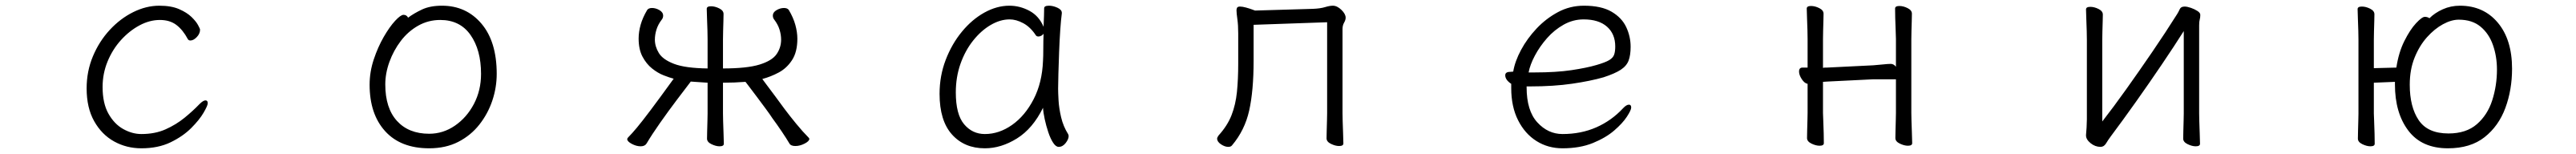

<svg xmlns="http://www.w3.org/2000/svg" viewBox="-20 -504 9040 540"><path d="M709 -142Q709 -152 701 -152Q693 -152 680 -139Q657 -115 627.5 -91Q598 -67 561 -50.5Q524 -34 476 -34Q444 -34 412.5 -51.5Q381 -69 360.5 -105.5Q340 -142 340 -199Q340 -246 357.5 -288.5Q375 -331 404.5 -363.5Q434 -396 469.5 -415Q505 -434 541 -434Q576 -434 599 -416.5Q622 -399 639 -367Q642 -362 648 -362Q659 -362 670.5 -374Q682 -386 682 -400Q682 -403 675 -416Q668 -429 652 -444.5Q636 -460 608.5 -472Q581 -484 539 -484Q493 -484 447.5 -461.5Q402 -439 365 -399Q328 -359 306 -306.5Q284 -254 284 -194Q284 -126 310.5 -79Q337 -32 380.5 -8Q424 16 476 16Q535 16 578.5 -5Q622 -26 651 -55Q680 -84 694.5 -109Q709 -134 709 -142Z M1412 -442Q1407 -452 1396 -452Q1386 -452 1366.5 -431Q1347 -410 1326.5 -374.5Q1306 -339 1291.5 -295.5Q1277 -252 1277 -207Q1277 -104 1331.5 -44Q1386 16 1486 16Q1544 16 1588 -6.5Q1632 -29 1662 -67Q1692 -105 1707.5 -151Q1723 -197 1723 -245Q1723 -358 1669.5 -421Q1616 -484 1531 -484Q1489 -484 1460.5 -470.5Q1432 -457 1412 -442ZM1486 -35Q1414 -35 1373 -80Q1332 -125 1332 -208Q1332 -247 1346.5 -287Q1361 -327 1386.5 -360.5Q1412 -394 1447.5 -414Q1483 -434 1525 -434Q1594 -434 1631 -381.5Q1668 -329 1668 -245Q1668 -187 1643 -139.5Q1618 -92 1576.5 -63.5Q1535 -35 1486 -35Z M2463 -214V-106Q2463 -99 2462.5 -81Q2462 -63 2461.5 -44.5Q2461 -26 2461 -18Q2461 -6 2476.5 1.5Q2492 9 2505 9Q2520 9 2520 0Q2520 -12 2519 -35Q2518 -58 2517.5 -79Q2517 -100 2517 -106V-214Q2557 -214 2596 -217Q2596 -217 2607.5 -202Q2619 -187 2635.5 -165Q2652 -143 2667.5 -122Q2683 -101 2690 -90Q2707 -67 2723.5 -42.5Q2740 -18 2750 -1Q2755 8 2771 8Q2787 8 2803.5 -0.5Q2820 -9 2820 -17Q2820 -19 2817 -22Q2797 -42 2774 -70Q2751 -98 2733 -122Q2718 -143 2699.5 -167.5Q2681 -192 2668 -209.5Q2655 -227 2655 -227Q2685 -235 2713 -250Q2741 -265 2759.5 -293.5Q2778 -322 2778 -368Q2778 -391 2771 -416.5Q2764 -442 2748 -469Q2743 -476 2731 -476Q2718 -476 2705 -468.5Q2692 -461 2692 -449Q2692 -441 2697 -435Q2710 -418 2715.5 -400Q2721 -382 2721 -365Q2721 -337 2705 -314Q2689 -291 2645 -277.5Q2601 -264 2517 -264V-366Q2517 -378 2517.5 -396Q2518 -414 2518.5 -430.5Q2519 -447 2519 -455Q2519 -467 2504 -474.5Q2489 -482 2475 -482Q2460 -482 2460 -473Q2460 -462 2461 -440Q2462 -418 2462.5 -397Q2463 -376 2463 -366V-264Q2385 -265 2345.5 -280Q2306 -295 2292 -318Q2278 -341 2278 -365Q2278 -382 2283.5 -400Q2289 -418 2302 -435Q2307 -441 2307 -449Q2307 -461 2294 -468.5Q2281 -476 2268 -476Q2256 -476 2251 -469Q2235 -442 2228 -417Q2221 -392 2221 -369Q2221 -331 2234.5 -305.5Q2248 -280 2268 -264Q2288 -248 2308.5 -240Q2329 -232 2344 -228Q2294 -159 2263.5 -118.5Q2233 -78 2215 -56.5Q2197 -35 2184 -22Q2181 -19 2181 -16Q2181 -8 2197 0.5Q2213 9 2228 9Q2243 9 2249 -1Q2268 -33 2296.5 -73.5Q2325 -114 2354.5 -153Q2384 -192 2404 -218Q2418 -217 2433 -216Q2448 -215 2463 -214Z M3706 -457V-459Q3706 -470 3690.5 -477Q3675 -484 3661 -484Q3644 -484 3644 -475Q3644 -468 3643.5 -450.5Q3643 -433 3642 -410Q3626 -448 3592.5 -466Q3559 -484 3522 -484Q3478 -484 3434.5 -460Q3391 -436 3355.5 -393Q3320 -350 3298.5 -294Q3277 -238 3277 -175Q3277 -81 3320.5 -32.5Q3364 16 3436 16Q3493 16 3548.5 -18.5Q3604 -53 3640 -126Q3641 -109 3646 -86Q3651 -63 3658.5 -40.5Q3666 -18 3675.5 -3.5Q3685 11 3695 11Q3709 11 3719.5 -2.5Q3730 -16 3730 -27Q3730 -30 3728 -34Q3711 -61 3703.5 -93Q3696 -125 3694.5 -152.5Q3693 -180 3693 -193Q3693 -211 3694 -246Q3695 -281 3696.5 -321.5Q3698 -362 3700.5 -398.5Q3703 -435 3706 -457ZM3642 -386Q3641 -361 3641 -333.5Q3641 -306 3640 -291Q3637 -214 3607 -156Q3577 -98 3531.5 -66Q3486 -34 3436 -34Q3392 -34 3363 -68.5Q3334 -103 3334 -180Q3334 -234 3350.5 -280.5Q3367 -327 3395 -362Q3423 -397 3456.5 -416.5Q3490 -436 3523 -436Q3546 -436 3571 -422.5Q3596 -409 3615 -380Q3618 -376 3624 -376Q3629 -376 3634.5 -379Q3640 -382 3642 -386Z M4637 -426V-107Q4637 -99 4636.5 -81Q4636 -63 4635.5 -45Q4635 -27 4635 -19Q4635 -7 4650.5 0.5Q4666 8 4679 8Q4694 8 4694 -1Q4694 -13 4693 -36Q4692 -59 4691.5 -80Q4691 -101 4691 -107V-402Q4691 -415 4696.5 -424.5Q4702 -434 4702 -442Q4702 -455 4687 -469.5Q4672 -484 4657 -484Q4646 -484 4629.5 -479Q4613 -474 4587 -473L4384 -467Q4384 -467 4374.5 -470.5Q4365 -474 4352.5 -477.5Q4340 -481 4331 -481Q4324 -481 4321 -477Q4319 -473 4319 -468Q4319 -458 4322 -437Q4325 -416 4325 -387V-281Q4325 -226 4320.5 -181.5Q4316 -137 4301.5 -100Q4287 -63 4256 -29Q4251 -22 4251 -18Q4251 -7 4264.5 2Q4278 11 4290 11Q4299 11 4303 6Q4348 -47 4363.5 -116.5Q4379 -186 4379 -291V-417Z M5337 -201H5349Q5432 -201 5497 -210.5Q5562 -220 5607 -233Q5647 -246 5667.5 -259.5Q5688 -273 5695 -292Q5702 -311 5702 -340Q5702 -376 5686.5 -409Q5671 -442 5635 -463Q5599 -484 5538 -484Q5489 -484 5447 -461.5Q5405 -439 5372 -404Q5339 -369 5317.5 -329Q5296 -289 5290 -253Q5290 -253 5285.5 -252.5Q5281 -252 5279 -252Q5262 -252 5262 -240Q5262 -224 5283 -210V-195Q5283 -130 5307 -82.5Q5331 -35 5371.5 -9.5Q5412 16 5463 16Q5524 16 5569.5 -2.5Q5615 -21 5644.5 -46.5Q5674 -72 5689 -95Q5704 -118 5704 -127Q5704 -137 5696 -137Q5687 -137 5675 -124Q5635 -81 5581.5 -57.5Q5528 -34 5463 -34Q5412 -34 5374.5 -75Q5337 -116 5337 -198ZM5365 -250H5344Q5349 -277 5366 -309Q5383 -341 5408.5 -370Q5434 -399 5467 -417.5Q5500 -436 5537 -436Q5590 -436 5619 -410.5Q5648 -385 5648 -341Q5648 -323 5644 -312Q5640 -301 5626.5 -293Q5613 -285 5582 -276Q5548 -266 5494.5 -258Q5441 -250 5365 -250Z M6633 -226V-108Q6633 -101 6632.5 -83Q6632 -65 6631.5 -46.5Q6631 -28 6631 -20Q6631 -8 6646.5 -0.5Q6662 7 6675 7Q6690 7 6690 -2Q6690 -14 6689 -37Q6688 -60 6687.5 -81Q6687 -102 6687 -108V-367Q6687 -379 6687.5 -397Q6688 -415 6688.5 -431.5Q6689 -448 6689 -456Q6689 -468 6674 -475.5Q6659 -483 6645 -483Q6630 -483 6630 -474Q6630 -463 6630.5 -441Q6631 -419 6632 -398Q6633 -377 6633 -367V-270Q6625 -280 6615 -280Q6605 -280 6586.5 -278Q6568 -276 6553 -275L6391 -267Q6388 -267 6384.5 -267Q6381 -267 6377 -266V-367Q6377 -379 6377.5 -397Q6378 -415 6378.5 -431.5Q6379 -448 6379 -456Q6379 -468 6364 -475.5Q6349 -483 6335 -483Q6320 -483 6320 -474Q6320 -463 6321 -441Q6322 -419 6322.5 -398Q6323 -377 6323 -367V-267H6305Q6293 -267 6293 -253Q6293 -241 6302.5 -226.5Q6312 -212 6323 -210V-108Q6323 -101 6322.5 -83Q6322 -65 6321.5 -46.5Q6321 -28 6321 -20Q6321 -8 6336.5 -0.5Q6352 7 6365 7Q6380 7 6380 -2Q6380 -14 6379.5 -37Q6379 -60 6378 -81Q6377 -102 6377 -108V-217Q6381 -217 6384.5 -217.5Q6388 -218 6392 -218L6554 -226Z M7643 -395V-106Q7643 -99 7642.5 -81Q7642 -63 7641.5 -44.5Q7641 -26 7641 -18Q7641 -6 7656.5 1.5Q7672 9 7685 9Q7700 9 7700 0Q7700 -12 7699 -35Q7698 -58 7697.5 -79Q7697 -100 7697 -106V-415Q7697 -429 7699 -435.5Q7701 -442 7701 -452Q7701 -459 7691 -465.5Q7681 -472 7668 -476.5Q7655 -481 7646 -481Q7633 -481 7629 -472Q7625 -463 7620 -455Q7579 -390 7532.5 -322Q7486 -254 7441 -191Q7396 -128 7357 -78V-364Q7357 -376 7357.5 -394Q7358 -412 7358.5 -428.5Q7359 -445 7359 -453Q7359 -465 7344 -472.5Q7329 -480 7315 -480Q7300 -480 7300 -471Q7300 -460 7301 -438Q7302 -416 7302.5 -395Q7303 -374 7303 -364V-86Q7303 -74 7302 -57Q7301 -40 7300 -31V-29Q7300 -15 7316 -2Q7332 11 7351 11Q7363 11 7370.5 -1.5Q7378 -14 7387 -26Q7429 -82 7475.5 -147.5Q7522 -213 7566 -278Q7610 -343 7643 -395Z M8384 -217V-208Q8384 -108 8431 -46Q8478 16 8570 16Q8649 16 8698.5 -23Q8748 -62 8771.5 -125.5Q8795 -189 8795 -263Q8795 -365 8745 -424.5Q8695 -484 8612 -484Q8580 -484 8552 -471.5Q8524 -459 8505 -440Q8503 -442 8498.5 -443.5Q8494 -445 8489 -445Q8479 -445 8458 -422.5Q8437 -400 8417 -360Q8397 -320 8389 -267L8310 -265V-365Q8310 -377 8310.5 -395Q8311 -413 8311.5 -429.5Q8312 -446 8312 -454Q8312 -466 8297 -473.5Q8282 -481 8268 -481Q8253 -481 8253 -472Q8253 -461 8254 -439Q8255 -417 8255.5 -396Q8256 -375 8256 -365V-106Q8256 -99 8255.5 -81Q8255 -63 8254.5 -44.5Q8254 -26 8254 -18Q8254 -6 8269.5 1.5Q8285 9 8298 9Q8313 9 8313 0Q8313 -12 8312.5 -35Q8312 -58 8311 -79Q8310 -100 8310 -106V-214ZM8572 -36Q8499 -36 8467.5 -82.5Q8436 -129 8436 -207Q8436 -260 8453 -302Q8470 -344 8496.5 -373.5Q8523 -403 8552.5 -419Q8582 -435 8608 -435Q8655 -435 8684.5 -410.5Q8714 -386 8728 -346Q8742 -306 8742 -260Q8742 -204 8725.5 -152.5Q8709 -101 8671.5 -68.5Q8634 -36 8572 -36Z"/></svg>

Font: Klee One
Style: Regular
Weight: 400
Designer: Fontworks Inc.
Foundry: Fontworks Inc.
Version: Version 1.100